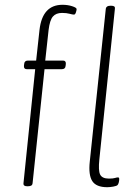

<svg xmlns="http://www.w3.org/2000/svg" viewBox="-20 -776 581 802"><path d="M93 2Q77 2 78 -10L127 -487H92Q79 -487 80 -501L81 -509Q82 -523 97 -523H131L145 -651Q157 -756 241 -756Q263 -756 281.5 -750Q300 -744 300 -738Q300 -733 297 -724Q294 -715 289 -715Q283 -715 270.5 -718.5Q258 -722 239 -722Q214 -722 201 -707Q188 -692 183 -651L169 -523H243Q256 -523 255 -509L254 -501Q253 -487 238 -487H166L116 -10Q115 2 97 2ZM428 6Q382 6 365.5 -19.5Q349 -45 355 -101L422 -740Q424 -752 441 -752H445Q462 -752 460 -740L395 -110Q390 -63 398.5 -46.5Q407 -30 435 -30Q452 -30 460 -32.5Q468 -35 473 -35Q478 -35 478 -28Q478 -21 476 -13.5Q474 -6 471 -3Q467 1 453 3.5Q439 6 428 6Z"/></svg>

Font: Asap Condensed Condensed Thin
Style: Italic
Weight: 100
Width: 3
Italic angle: -6°
Designer: Pablo Cosgaya
Foundry: Omnibus-Type
Version: Version 3.001; ttfautohint (v1.8.4.7-5d5b)